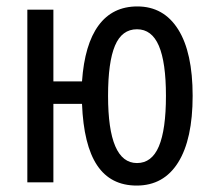

<svg xmlns="http://www.w3.org/2000/svg" viewBox="-20 -567 661 597"><path d="M405 10Q324 10 282 -53Q240 -116 235 -244H146V0H65V-537H146V-314H235Q243 -429 286.5 -488Q330 -547 407 -547Q489 -547 534 -475.5Q579 -404 579 -269Q579 -134 534 -62Q489 10 405 10ZM406 -60Q452 -60 474 -112Q496 -164 496 -269Q496 -373 474 -424.5Q452 -476 406 -476Q359 -476 337.5 -425Q316 -374 316 -269Q316 -60 406 -60Z"/></svg>

Font: Noto Sans UI Cond
Style: Regular
Weight: 400
Width: 3
Designer: Monotype Design Team
Foundry: Monotype Imaging Inc.
Version: Version 1.001